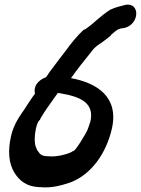

<svg xmlns="http://www.w3.org/2000/svg" viewBox="-20 -720 611 833"><path d="M28 -130C13 -65 18 -10 43 30C63 61 92 91 156 92C203 97 248 84 284 72C378 37 441 -57 465 -160C498 -301 398 -361 288 -381C315 -419 345 -457 376 -495L377 -497C391 -515 401 -522 425 -538C438 -547 451 -558 461 -566V-568L481 -585C491 -592 496 -596 514 -598H517C586 -612 590 -711 524 -699C523 -699 521 -699 521 -698C503 -693 485 -690 461 -679H460C437 -665 417 -647 402 -635C402 -635 352 -590 342 -590C314 -564 286 -529 266 -501C244 -472 218 -439 194 -406L180 -385C174 -383 159 -377 147 -365C130 -348 128 -328 132 -314L121 -299C109 -281 98 -265 86 -246C65 -215 40 -182 28 -130ZM136 -163C140 -179 144 -193 154 -201L155 -205C175 -241 205 -279 231 -317C236 -316 242 -315 248 -314C335 -299 390 -270 372 -192C371 -188 366 -175 361 -160C353 -139 303 -59 299 -66C280 -51 222 -38 192 -42H190C171 -42 160 -46 153 -53L141 -69C141 -69 138 -76 135 -84C129 -99 129 -132 136 -163Z"/></svg>

Font: Stray Cat
Style: ExBlkObl
Weight: 1000
Version: Version 1.0